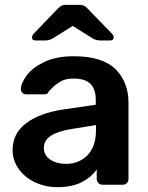

<svg xmlns="http://www.w3.org/2000/svg" viewBox="-20 -762 612 792"><path d="M217 10Q166 10 123.5 -10.5Q81 -31 56.5 -66Q32 -101 32 -143Q32 -211 87 -253Q142 -295 238 -310L375 -330V-351Q375 -394 353 -416Q331 -438 283 -438Q250 -438 230 -426Q210 -414 198 -402L181 -385Q177 -373 166 -373H88Q79 -373 72.5 -379Q66 -385 66 -395Q67 -420 90.5 -451.5Q114 -483 163 -506.5Q212 -530 284 -530Q402 -530 456 -477Q510 -424 510 -338V-24Q510 -14 503.5 -7Q497 0 486 0H403Q393 0 386 -7Q379 -14 379 -24V-63Q357 -31 317 -10.5Q277 10 217 10ZM251 -86Q306 -86 341 -122Q376 -158 376 -226V-246L276 -230Q161 -212 161 -153Q161 -121 187.5 -103.5Q214 -86 251 -86ZM127 -595Q112 -595 112 -608Q112 -616 121 -625L218 -726Q228 -736 235 -739Q242 -742 252 -742H308Q318 -742 325.5 -739Q333 -736 342 -726L440 -625Q449 -616 449 -608Q449 -595 434 -595H396Q378 -595 365 -602L280 -655L195 -602Q182 -595 164 -595Z"/></svg>

Font: Rubik AZ
Style: Regular
Weight: 500
Designer: Hubert and Fischer
Foundry: Hubert & Fischer
Version: Version 2.000